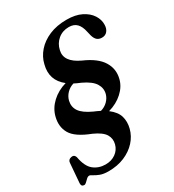

<svg xmlns="http://www.w3.org/2000/svg" viewBox="-215 -832 1044 1155"><g transform="rotate(-30 307.0 -255.0)"><path d="M195 203.5Q159.5 203.5 136.5 194.5Q113.5 185.5 100 176.5Q86.5 167.5 79.5 167.5Q70 167.5 60.8 176Q51.5 184.5 42.8 193.2Q34 202 26.5 202Q6 202 7 178.5L18 43Q19 22 41.5 17Q63 12 71 33.5Q83.5 104 118.2 131.5Q153 159 200 159Q241 159 270.2 138Q299.5 117 308.5 82.5Q318 46.5 299.8 16Q281.5 -14.5 222.5 -41Q123 -79 94.2 -128.8Q65.5 -178.5 82 -242Q95 -292.5 135.8 -330.5Q176.5 -368.5 235.5 -385.5Q155 -448.5 181.5 -548Q192 -593.5 224.8 -631Q257.5 -668.5 309.8 -690.8Q362 -713 430.5 -713Q491 -713 532.2 -692.5Q573.5 -672 594.5 -639.5Q615.5 -607 614 -571.5Q613.5 -546 600 -529.2Q586.5 -512.5 562.5 -512.5Q542.5 -512.5 529.5 -523.2Q516.5 -534 509.5 -558.5L502.5 -587.5Q494.5 -627 474.8 -647.5Q455 -668 420 -668Q376 -668 344.8 -642Q313.5 -616 304.5 -574.5Q286.5 -501 387.5 -454Q477.5 -415 510.5 -361.2Q543.5 -307.5 528 -246Q516.5 -198.5 476.2 -161.8Q436 -125 377.5 -108.5Q421.5 -75 432.2 -36.8Q443 1.5 432 44.5Q420.5 90 387.8 126Q355 162 305.8 182.8Q256.5 203.5 195 203.5ZM293.5 -154Q316.5 -144.5 336 -134.5Q364.5 -142.5 384.5 -162.2Q404.5 -182 411.5 -207Q421.5 -243.5 401 -277.2Q380.5 -311 318.5 -340Q294.5 -349.5 275 -360Q246.5 -351.5 226.5 -330.8Q206.5 -310 200 -283Q191 -244 212.2 -212.8Q233.5 -181.5 293.5 -154Z"/></g></svg>

Font: Fraunces 9pt SemiBold
Style: Italic
Weight: 600
Italic angle: -16°
Version: Version 1.000;[b76b70a41]